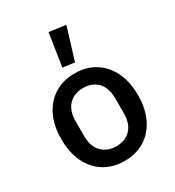

<svg xmlns="http://www.w3.org/2000/svg" viewBox="-191 -909 945 1035"><g transform="rotate(-30 281.0 -391.5)"><path d="M281 12Q208 12 154.5 -21.5Q101 -55 71.5 -116Q42 -177 42 -260Q42 -343 71.5 -404Q101 -465 154.5 -498.5Q208 -532 281 -532Q353 -532 406.5 -498.5Q460 -465 489.5 -404Q519 -343 519 -260Q519 -177 489.5 -116Q460 -55 406.5 -21.5Q353 12 281 12ZM281 -79Q337 -79 370.5 -113.5Q404 -148 404 -216V-304Q404 -372 370.5 -406.5Q337 -441 281 -441Q226 -441 191.5 -406.5Q157 -372 157 -304V-216Q157 -148 191.5 -113.5Q226 -79 281 -79ZM374 -781 313 -582 240 -592 271 -795Z"/></g></svg>

Font: IBM Plex Sans Medium
Style: Regular
Weight: 500
Designer: Mike Abbink, Paul van der Laan, Pieter van Rosmalen
Foundry: Bold Monday
Version: Version 3.201